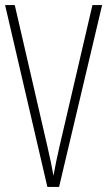

<svg xmlns="http://www.w3.org/2000/svg" viewBox="-20 -734 421 754"><path d="M381 -714H343L213 -156C204 -117 197 -83 190 -44C183 -83 176 -116 167 -155L38 -714H0L166 0H212Z"/></svg>

Font: Noto Sans Thai Looped ExtraCondensed ExtraLight
Style: Regular
Weight: 200
Width: 2
Designer: Sasikarn Vongin, Ben Mitchell
Foundry: The Fontpad Ltd
Version: Version 1.001